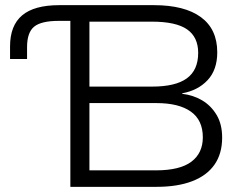

<svg xmlns="http://www.w3.org/2000/svg" viewBox="-20 -725 974 745"><path d="M253 0V-644H208Q140 -644 112.5 -621.5Q85 -599 85 -542V-496H19V-545Q19 -626 66 -665.5Q113 -705 210 -705H577Q696 -705 759.5 -658.5Q823 -612 823 -522Q823 -454 785.5 -414Q748 -374 687 -363V-361Q730 -356 764.5 -335.5Q799 -315 820.5 -279Q842 -243 842 -191Q842 -129 812.5 -86.5Q783 -44 726 -22Q669 0 587 0ZM327 -64H585Q678 -64 722.5 -97.5Q767 -131 767 -192Q767 -259 720.5 -292Q674 -325 587 -325H327ZM327 -389H570Q661 -389 705 -421Q749 -453 749 -520Q749 -581 706 -611Q663 -641 569 -641H327Z"/></svg>

Font: Nunito Sans 7pt SemiExpanded Light
Style: Regular
Weight: 300
Width: 6
Designer: Vernon Adams
Foundry: Vernon Adams
Version: Version 3.101;gftools[0.9.27]